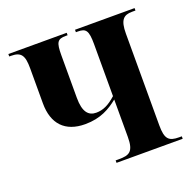

<svg xmlns="http://www.w3.org/2000/svg" viewBox="-101 -638 741 739"><g transform="rotate(-20 269.5 -268.0)"><path d="M255 0H526V-10H515C473 -10 459 -23 459 -79V-455C459 -511 475 -526 510 -526H524V-536H280V-526H288C321 -526 330 -515 330 -459V-246C300 -219 276 -208 248 -208C216 -208 197 -230 197 -287V-461C197 -515 204 -526 239 -526H246V-536H7V-526H14C56 -526 67 -508 67 -456V-312C67 -228 111 -181 193 -181C257 -181 296 -205 330 -232V-79C330 -18 311 -10 268 -10H255Z"/></g></svg>

Font: Noto Serif Display ExtraCondensed
Style: Bold
Weight: 700
Width: 2
Designer: Monotype Design Team
Foundry: Monotype Imaging Inc.
Version: Version 2.009